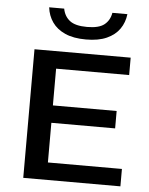

<svg xmlns="http://www.w3.org/2000/svg" viewBox="-55 -839 689 885"><g transform="rotate(5 289.5 -397.0)"><path d="M86 0V-595H531V-514.5H193V-80.5H535.5V0ZM146 -264V-344.5H488V-264ZM318 -660.5Q260 -660.5 221.5 -677.8Q183 -695 162 -725Q141 -755 136.5 -793.5H206Q212.5 -758.5 238 -738.5Q263.5 -718.5 318 -718.5Q373 -718.5 398 -738.5Q423 -758.5 429 -793.5H498.5Q494 -754.5 473.2 -724.8Q452.5 -695 414.2 -677.8Q376 -660.5 318 -660.5Z"/></g></svg>

Font: Encode Sans SC SemiExpanded Medium
Style: Regular
Weight: 500
Width: 6
Designer: Multiple Designers
Foundry: Impallari Type
Version: Version 3.002